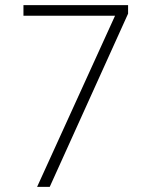

<svg xmlns="http://www.w3.org/2000/svg" viewBox="-20 -725 589 745"><path d="M124 0 441 -696 443 -664H71V-705H477V-672L173 0Z"/></svg>

Font: Nunito Sans 10pt SemiCondensed ExtraLight
Style: Regular
Weight: 250
Width: 4
Designer: Vernon Adams
Foundry: Vernon Adams
Version: Version 3.101;gftools[0.9.27]